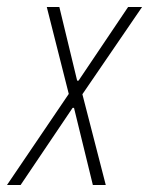

<svg xmlns="http://www.w3.org/2000/svg" viewBox="-54 -530 427 550"><path d="M-34 0 143 -261 80 -510H116L167 -299H171L313 -510H353L182 -260L249 0H212L158 -221H154L5 0Z"/></svg>

Font: Saira ExtraCondensed Thin
Style: Italic
Weight: 250
Width: 2
Italic angle: -12°
Designer: Hector Gatti with collaboration of the Omnibus-Type team
Foundry: Omnibus-Type
Version: Version 1.101